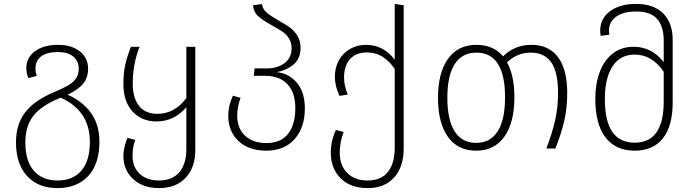

<svg xmlns="http://www.w3.org/2000/svg" viewBox="-20 -762 3569 985"><path d="M490 -34Q490 79 432.5 141Q375 203 275 203Q175 203 118.5 140.5Q62 78 62 -32Q62 -123 108 -184Q154 -245 252 -287Q305 -309 332.5 -326Q360 -343 372 -362.5Q384 -382 384 -410Q384 -448 356.5 -471.5Q329 -495 277 -495Q221 -495 191.5 -473Q162 -451 162 -411Q162 -389 169 -373L126 -361Q115 -385 115 -411Q115 -467 160 -499.5Q205 -532 277 -532Q348 -532 390 -498Q432 -464 432 -409Q432 -365 408 -334.5Q384 -304 327 -276Q403 -243 446.5 -183Q490 -123 490 -34ZM441 -34Q441 -194 291 -261L289 -260Q191 -220 150.5 -167Q110 -114 110 -32Q110 65 154 114.5Q198 164 275 164Q355 164 398 113Q441 62 441 -34Z M982 -522V7Q982 97 932.5 150Q883 203 796 203Q713 203 663 156.5Q613 110 613 38Q613 -4 634 -55L674 -44Q660 -9 660 37Q660 96 697 130Q734 164 796 164Q864 164 900 121.5Q936 79 936 4V-212Q873 -139 783 -139Q707 -139 660 -190Q613 -241 613 -332Q613 -390 623.5 -434Q634 -478 652 -522H696Q661 -433 661 -334Q661 -260 693 -219Q725 -178 788 -178Q876 -178 936 -259V-522Z M1544 -206Q1544 -107 1491 -48Q1438 11 1347 11Q1256 11 1203.5 -38.5Q1151 -88 1151 -168Q1151 -220 1175 -271L1214 -260Q1197 -214 1197 -169Q1197 -103 1237.5 -65.5Q1278 -28 1347 -28Q1420 -28 1457.5 -75Q1495 -122 1495 -208Q1495 -286 1455 -329.5Q1415 -373 1339 -373H1282L1286 -411H1348Q1404 -411 1440 -438.5Q1476 -466 1476 -514Q1476 -543 1462.5 -564.5Q1449 -586 1429 -599.5Q1409 -613 1375 -632Q1329 -657 1305 -678.5Q1281 -700 1278 -735L1324 -741Q1327 -716 1347 -698.5Q1367 -681 1409 -657Q1445 -637 1467.5 -620.5Q1490 -604 1506 -578Q1522 -552 1522 -517Q1522 -462 1486.5 -431.5Q1451 -401 1399 -392Q1462 -386 1503 -337.5Q1544 -289 1544 -206Z M2051 -735V-1Q2051 94 2002 148.5Q1953 203 1866 203Q1777 203 1727 152Q1677 101 1677 21Q1677 -38 1703 -95L1743 -85Q1723 -34 1723 21Q1723 87 1761.5 125.5Q1800 164 1866 164Q1935 164 1970 120Q2005 76 2005 -5V-408Q1948 -493 1863 -493Q1805 -493 1775 -458Q1745 -423 1745 -365Q1745 -322 1764 -277L1722 -270Q1698 -320 1698 -368Q1698 -416 1719 -453.5Q1740 -491 1777 -511.5Q1814 -532 1858 -532Q1946 -532 2005 -456V-742Z M2890 -285Q2890 -204 2873.5 -136.5Q2857 -69 2829 0H2783Q2812 -76 2827.5 -143Q2843 -210 2843 -285Q2843 -392 2808 -442Q2773 -492 2703 -492Q2633 -492 2581 -442Q2619 -375 2619 -263Q2619 -133 2567.5 -61Q2516 11 2423 11Q2328 11 2277.5 -60.5Q2227 -132 2227 -260Q2227 -389 2278.5 -460.5Q2330 -532 2424 -532Q2511 -532 2561 -473Q2620 -532 2706 -532Q2796 -532 2843 -468.5Q2890 -405 2890 -285ZM2571 -263Q2571 -492 2424 -492Q2351 -492 2313 -433.5Q2275 -375 2275 -260Q2275 -147 2312.5 -88Q2350 -29 2423 -29Q2495 -29 2533 -88Q2571 -147 2571 -263Z M3431 -558V-237Q3431 -115 3380.5 -52Q3330 11 3236 11Q3138 11 3086 -57.5Q3034 -126 3034 -255Q3034 -330 3056 -390.5Q3078 -451 3122.5 -486.5Q3167 -522 3231 -522Q3324 -522 3385 -443V-554Q3385 -626 3351.5 -664.5Q3318 -703 3243 -703Q3177 -703 3140.5 -676Q3104 -649 3104 -604Q3104 -598 3106 -584L3062 -578Q3059 -590 3059 -603Q3059 -667 3109.5 -704.5Q3160 -742 3243 -742Q3333 -742 3382 -693.5Q3431 -645 3431 -558ZM3385 -241V-394Q3325 -482 3236 -482Q3161 -482 3122 -421Q3083 -360 3083 -255Q3083 -140 3121.5 -85Q3160 -30 3236 -30Q3385 -30 3385 -241Z"/></svg>

Font: FiraGO ExtraLight
Style: Regular
Weight: 200
Designer: bBox Type
Foundry: bBox Type GmbH
Version: Version 1.001